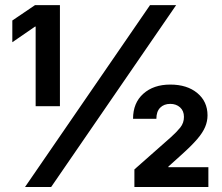

<svg xmlns="http://www.w3.org/2000/svg" viewBox="-20 -748 888 768"><path d="M219.7 -727.5V-323.2H122.6V-641.6H120.1L29.3 -579.1V-666L120.1 -727.5ZM80.1 0 580.1 -727.5H684.6L184.6 0ZM517.6 0V-70.3L663.6 -199.2Q686.5 -219.7 701.2 -238Q715.8 -256.3 715.8 -280.3Q715.8 -304.7 700.2 -318.6Q684.6 -332.5 661.1 -332.5Q635.7 -332.5 620.6 -317.1Q605.5 -301.8 605.5 -272.9H512.2Q512.2 -336.4 553.2 -373Q594.2 -409.7 661.1 -409.7Q728.5 -409.7 769.3 -375.7Q810.1 -341.8 810.1 -286.6Q810.1 -262.7 800.5 -240Q791 -217.3 768.6 -191.2Q746.1 -165 707 -129.9L653.3 -81.5V-79.1H813.5V0Z"/></svg>

Font: Inter 24pt
Style: Bold
Weight: 700
Designer: Rasmus Andersson
Foundry: rsms
Version: Version 4.001;git-66647c0bb